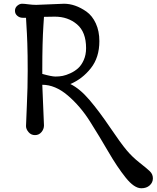

<svg xmlns="http://www.w3.org/2000/svg" viewBox="-20 -716 837 1026"><path d="M206 -263 215 -46Q215 -26 201.5 -10Q188 6 167 6Q146 6 132.5 -10Q119 -26 119 -42Q119 -58 123.5 -153Q128 -248 128 -337Q128 -426 126 -483.5Q124 -541 121.5 -576Q119 -611 119 -621H101Q85 -621 72.5 -631.5Q60 -642 60 -658.5Q60 -675 72.5 -685.5Q85 -696 97.5 -696Q110 -696 131.5 -693Q153 -690 174 -690L322 -696Q382 -696 442 -654Q473 -632 492 -591Q511 -550 511 -496Q511 -409 465.5 -351.5Q420 -294 356 -267Q407 -242 458.5 -181.5Q510 -121 567.5 -36Q625 49 656 86Q687 123 726 153.5Q765 184 781 199.5Q797 215 797 237Q797 259 780 274.5Q763 290 735 290Q697 290 651.5 233Q606 176 559 95Q512 14 460.5 -67.5Q409 -149 342 -206Q275 -263 206 -263ZM273 -627 215 -626Q215 -615 212 -580Q206 -489 206 -348V-321Q256 -307 276.5 -307Q297 -307 315 -310.5Q333 -314 356 -324.5Q379 -335 397 -351Q415 -367 427.5 -395Q440 -423 440 -459Q440 -545 391.5 -586Q343 -627 273 -627Z"/></svg>

Font: Macondo Swash Caps
Style: Regular
Weight: 400
Designer: John Vargas Beltran
Foundry: John Vargas Beltran
Version: Version 2.001